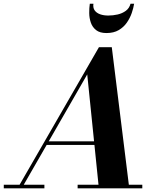

<svg xmlns="http://www.w3.org/2000/svg" viewBox="-68 -1020 860 1040"><path d="M27 0 468 -764.5H537.5L632.3 0H467.5L404.5 -617L49.5 0ZM-47.5 0V-19.5H172.5V0ZM352.5 0V-19.5H702.8V0ZM182.5 -235V-254.5H512.2V-235ZM508.5 -841Q472.8 -841 452.6 -856.9Q432.5 -872.8 424 -897.5Q415.5 -922.3 415.3 -949.5Q415 -976.8 418.5 -999.8H438Q434.8 -978.3 444.6 -964Q454.5 -949.8 474 -942.8Q493.5 -935.8 518.5 -935.8Q543.8 -935.8 569 -941.5Q594.3 -947.3 613.4 -961.3Q632.5 -975.3 639 -999.8H658.5Q655 -976.8 645.6 -949.5Q636.3 -922.3 619.1 -897.5Q602 -872.8 575 -856.9Q548 -841 508.5 -841Z"/></svg>

Font: Bodoni Moda
Style: Italic
Weight: 400
Italic angle: -13°
Designer: Owen Earl
Foundry: indestructible type
Version: Version 2.005